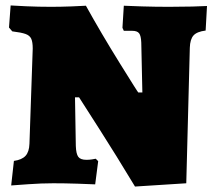

<svg xmlns="http://www.w3.org/2000/svg" viewBox="-20 -672 779 704"><path d="M270 -315H255L258 -137Q259 -108 267 -97Q275 -86 297 -86Q307 -86 317 -87.5Q327 -89 331 -90L340 -81L329 4Q311 3 264 1.5Q217 0 175 0Q132 0 83.5 3.5Q35 7 21 8L31 -82Q60 -86 73.5 -100.5Q87 -115 88 -145L100 -494Q100 -518 94.5 -530Q89 -542 73.5 -547.5Q58 -553 25 -557L13 -571L19 -652Q32 -651 76.5 -649Q121 -647 167 -647Q201 -647 242 -648.5Q283 -650 295 -651Q351 -550 419 -440.5Q487 -331 487 -333H502L498 -516Q497 -541 490 -550Q483 -559 465 -559H434L429 -570L434 -651Q452 -650 501 -648.5Q550 -647 600 -647Q645 -647 685 -648Q725 -649 739 -650L734 -560Q702 -556 689.5 -542Q677 -528 676 -497L663 0L475 12Q405 -104 345.5 -197Q286 -290 270 -315Z"/></svg>

Font: Alegreya SC Black
Style: Regular
Weight: 900
Designer: Juan Pablo del Peral
Foundry: Huerta Tipografica
Version: Version 2.007; ttfautohint (v1.6)